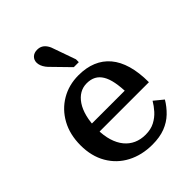

<svg xmlns="http://www.w3.org/2000/svg" viewBox="-221 -880 1003 1003"><g transform="rotate(-45 280.5 -378.5)"><path d="M162 -252Q162 -204 173.5 -166.5Q185 -129 206 -103.5Q227 -78 256 -65Q285 -52 321 -52Q360 -52 388.5 -67Q417 -82 437.5 -105Q458 -128 472 -152L522 -111Q502 -77 473 -49Q444 -21 404 -5.5Q364 10 310 10Q232 10 171 -22Q110 -54 75.5 -113.5Q41 -173 41 -253Q41 -333 74 -393Q107 -453 164 -486.5Q221 -520 292 -520Q349 -520 392.5 -502Q436 -484 466 -448.5Q496 -413 511.5 -359.5Q527 -306 527 -234H141L140 -292H434L407 -269Q406 -320 399 -356Q392 -392 378 -415Q364 -438 343 -449Q322 -460 293 -460Q265 -460 241.5 -446.5Q218 -433 200 -406.5Q182 -380 172 -341Q162 -302 162 -252ZM301 -704 342 -588V-567H305L223 -651Q211 -662 202 -674Q193 -686 188.5 -698Q184 -710 184 -721Q184 -741 197.5 -754Q211 -767 234 -767Q251 -767 263.5 -760Q276 -753 285.5 -739Q295 -725 301 -704Z"/></g></svg>

Font: Roboto Serif 36pt Medium
Style: Regular
Weight: 500
Designer: Greg Gazdowicz
Foundry: Commercial Type
Version: Version 1.008